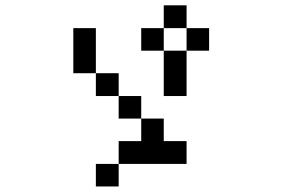

<svg xmlns="http://www.w3.org/2000/svg" viewBox="-20 -796 1040 707"><path d="M500 -609.4V-692.4H583V-609.4ZM333 -109.4V-192.4H417V-109.4ZM250 -526.4V-692.4H333V-526.4H417V-442.4H500V-359.4H417V-442.4H333V-526.4ZM583 -609.4H667V-442.4H583ZM667 -609.4V-692.4H583V-776.4H667V-692.4H750V-609.4ZM500 -359.4H583V-276.4H667V-192.4H417V-276.4H500Z"/></svg>

Font: KH Dot kagurazaka 12
Style: Regular
Weight: 400
Designer: Original version for X68000 by Keitarou Hiraki (http://hp.vector.co.jp/authors/VA000874/) / TrueType conversion by Homem
Version: Version 1.00.20150527